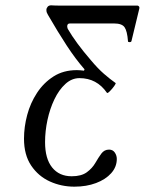

<svg xmlns="http://www.w3.org/2000/svg" viewBox="-20 -687 543 720"><path d="M259 13Q210 13 167 -6.5Q124 -26 97 -66Q70 -106 70 -167Q70 -211 82 -256Q94 -301 119 -339Q144 -377 181 -400.5Q218 -424 268 -424Q273 -424 280.5 -423.5Q288 -423 295 -422L297 -427Q263 -466 230 -516.5Q197 -567 160 -631Q157 -636 155.5 -640Q154 -644 154 -650Q154 -656 158.5 -661.5Q163 -667 172 -667Q186 -666 205.5 -666Q225 -666 250 -666H496Q498 -666 501 -663Q504 -660 502 -653L473 -533Q472 -529 466 -529Q460 -529 460 -532Q457 -571 447 -585Q437 -599 408 -599H242Q232 -599 232 -588Q232 -587 232.5 -584.5Q233 -582 234 -579Q264 -527 321 -461Q347 -430 370 -410Q393 -390 413 -376Q416 -375 408.5 -364.5Q401 -354 392 -345Q383 -336 381 -339Q343 -394 278 -394Q249 -394 225 -372Q201 -350 184 -314.5Q167 -279 158 -237Q149 -195 149 -154Q149 -92 175.5 -59Q202 -26 249 -26Q285 -26 305.5 -41Q326 -56 337.5 -76Q349 -96 360 -111Q371 -126 389 -126Q403 -126 410.5 -115Q418 -104 418 -91Q418 -61 397 -37.5Q376 -14 340 -0.5Q304 13 259 13Z"/></svg>

Font: Junicode Two Beta Condensed
Style: Italic
Weight: 400
Width: 3
Italic angle: -9°
Version: Version 1.053; ttfautohint (v1.8.4)